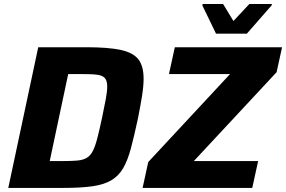

<svg xmlns="http://www.w3.org/2000/svg" viewBox="-20 -919 1399 939"><path d="M20.5 0 167 -688H402.8Q510.5 -688 571.3 -674.6Q632.2 -661.1 657.3 -628.1Q682.3 -595 682.3 -534.2Q682.3 -497.9 674.6 -449.6Q666.9 -401.3 654.3 -338Q636.2 -253.7 620.4 -194.3Q604.6 -135 582.6 -96.9Q560.5 -58.9 525 -37.7Q489.5 -16.4 433.1 -8.2Q376.6 0 290.9 0ZM223.2 -131.3H288Q330.5 -131.3 358.1 -133.8Q385.6 -136.3 403.5 -146.5Q421.3 -156.7 433.3 -179.4Q445.3 -202.1 455.6 -241.7Q465.9 -281.2 479.2 -343.6Q490.8 -398.3 497.5 -435.2Q504.3 -472.2 504.3 -495.7Q504.3 -517.6 497.5 -530.2Q490.7 -542.7 475.7 -548.4Q460.6 -554.1 436.9 -555.4Q413.1 -556.7 378.3 -556.7H313.5ZM677.4 0 705 -126.5 1105 -556.7H806.3L835 -688H1359.5L1332.8 -566L928 -131.3H1242.4L1213.7 0ZM1036.5 -754.3 969.6 -892.6 971.2 -899.5H1071L1121.6 -816.2L1199.6 -899.5H1309.8L1308.3 -892.6L1187.2 -754.3Z"/></svg>

Font: Saira Thin
Style: Italic
Weight: 100
Italic angle: -12°
Designer: Hector Gatti with collaboration of the Omnibus-Type team
Foundry: Omnibus-Type
Version: Version 1.101